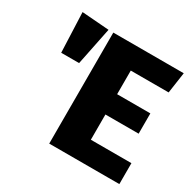

<svg xmlns="http://www.w3.org/2000/svg" viewBox="-154 -874 1055 1041"><g transform="rotate(30 373.0 -354.0)"><path d="M77 -708 247 -695 199 -459H87ZM718 -695 699 -564H462V-416H670V-289H462V-131H716V0H277V-695Z"/></g></svg>

Font: FiraGO ExtraBold
Style: Regular
Weight: 800
Designer: bBox Type
Foundry: bBox Type GmbH
Version: Version 1.001;PS 001.001;hotconv 1.0.88;makeotf.lib2.5.64775